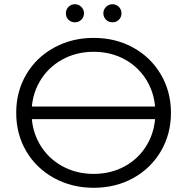

<svg xmlns="http://www.w3.org/2000/svg" viewBox="-20 -886 891 912"><path d="M57 -350Q57 -451 104.5 -532Q152 -613 236.5 -659.5Q321 -706 425 -706Q529 -706 612.5 -660Q696 -614 744 -532.5Q792 -451 792 -350Q792 -249 744 -167.5Q696 -86 612.5 -40Q529 6 425 6Q321 6 236.5 -40.5Q152 -87 104.5 -168Q57 -249 57 -350ZM718 -350Q718 -432 680 -498.5Q642 -565 575 -602.5Q508 -640 425 -640Q342 -640 274.5 -602.5Q207 -565 168.5 -498.5Q130 -432 130 -350Q130 -268 168.5 -201.5Q207 -135 274.5 -97.5Q342 -60 425 -60Q508 -60 575 -97.5Q642 -135 680 -201.5Q718 -268 718 -350ZM81.5 -380H772.5V-320H81.5ZM293 -823Q293 -841 305.5 -853.5Q318 -866 336 -866Q353 -866 366 -853.5Q379 -841 379 -823Q379 -805 366.5 -792.5Q354 -780 336 -780Q318 -780 305.5 -792Q293 -804 293 -823ZM471 -823Q471 -841 484 -853.5Q497 -866 514 -866Q532 -866 544.5 -853.5Q557 -841 557 -823Q557 -804 544.5 -792Q532 -780 514 -780Q496 -780 483.5 -792.5Q471 -805 471 -823Z"/></svg>

Font: Montserrat-Regular
Style: Regular
Weight: 400
Version: Version 7.200